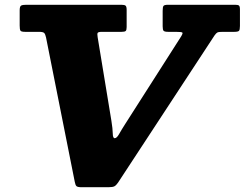

<svg xmlns="http://www.w3.org/2000/svg" viewBox="-20 -770 1026 805"><path d="M293.5 -7.5 173 -613Q170 -626.5 165.5 -631.5Q161 -636.5 143.5 -636.5H85.5Q69 -636.5 65.8 -641.5Q62.5 -646.5 62.5 -663V-726.5Q62.5 -743 68.5 -746.5Q74.5 -750 90.5 -750H488.5Q502 -750 506.5 -746.2Q511 -742.5 511 -728V-656.5Q511 -644 507 -640.2Q503 -636.5 490 -636.5H408.5Q392 -636.5 389.5 -632.2Q387 -628 389.5 -613.5L447 -264Q452.5 -230 452.8 -210.2Q453 -190.5 461 -190.5Q469.5 -190.5 479.5 -208.2Q489.5 -226 505.5 -251L738 -615Q747.5 -630 744.8 -633.2Q742 -636.5 716.5 -636.5H685.5Q670 -636.5 666 -640.8Q662 -645 662 -659.5V-724.5Q662 -740.5 665.5 -745.2Q669 -750 685 -750H965.5Q977.5 -750 981.8 -746.8Q986 -743.5 986 -730.5V-661Q986 -645 982 -640.8Q978 -636.5 962.5 -636.5H914.5Q897 -636.5 891.8 -634Q886.5 -631.5 879.5 -621.5L475 -4.5Q467.5 6.5 460.2 10.8Q453 15 434 15H324Q306 15 301 10.8Q296 6.5 293.5 -7.5Z"/></svg>

Font: Besley* Heavy
Style: Italic
Weight: 800
Italic angle: -13°
Designer: Owen Earl
Foundry: indestructible type*
Version: Version 3.000; ttfautohint (v1.8.3)